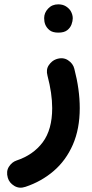

<svg xmlns="http://www.w3.org/2000/svg" viewBox="-20 -574 428 898"><path d="M242.2 -296.9Q273.9 -308.1 297.9 -292.5Q321.8 -276.9 327.6 -252.4Q353 -155.3 353 -68.4Q353 28.8 320.8 102.5Q288.6 176.3 231.2 225.6Q173.8 274.9 99.1 299.8Q70.3 309.6 46.9 295.4Q23.4 281.2 16.6 257.8Q7.8 227.5 21.7 205.8Q35.6 184.1 57.1 176.8Q135.3 150.9 179.7 91.6Q224.1 32.2 224.1 -68.4Q224.1 -136.7 202.1 -220.2Q194.3 -249 208.5 -269.5Q222.7 -290 242.2 -296.9ZM186.5 -489.3Q186.5 -514.2 205.1 -533.9Q223.6 -553.7 252.4 -553.7Q272.9 -553.7 287.4 -544.9Q301.8 -536.1 310.1 -523.4Q320.3 -505.9 320.3 -488.8Q320.3 -475.6 314.5 -459.7Q308.6 -443.8 294.2 -432.6Q279.8 -421.4 252.9 -421.4Q225.6 -421.4 211.4 -433.1Q197.3 -444.8 191.4 -460Q186.5 -473.1 186.5 -489.3Z"/></svg>

Font: Mikhak-FD Bold
Style: Regular
Weight: 700
Designer: Amin Abedi
Version: Version 3.3